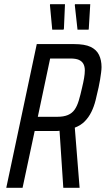

<svg xmlns="http://www.w3.org/2000/svg" viewBox="-20 -899 506 919"><path d="M10 0 156 -688H334Q386 -688 414 -674.5Q442 -661 454 -636Q466 -611 466 -578Q466 -568 464 -552Q462 -536 459 -517.5Q456 -499 452 -481Q445 -449 437.5 -419Q430 -389 417.5 -363.5Q405 -338 386 -318.5Q367 -299 338 -288L361 0H283L265 -273Q260 -272 254 -272Q248 -272 242 -272H146L88 0ZM161 -340H254Q285 -340 305 -348.5Q325 -357 337 -374Q349 -391 357 -417.5Q365 -444 373 -480Q379 -505 382.5 -525.5Q386 -546 386 -562Q386 -581 379 -593.5Q372 -606 357.5 -612.5Q343 -619 316 -619H220ZM284 -757H230L219 -875L220 -879H291L286 -762ZM404 -757H351L338 -875L339 -879H412L405 -762Z"/></svg>

Font: Saira Condensed
Style: Italic
Weight: 400
Width: 3
Italic angle: -12°
Designer: Hector Gatti with collaboration of the Omnibus-Type team
Foundry: Omnibus-Type
Version: Version 1.100